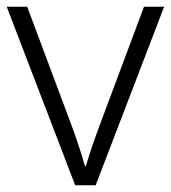

<svg xmlns="http://www.w3.org/2000/svg" viewBox="-20 -552 509 572"><path d="M204 0H265L469 -532H409L277 -179C261 -136 245 -90 236 -57H233C224 -90 209 -136 193 -179L61 -532H0Z"/></svg>

Font: Noto Sans Bengali Light
Style: Regular
Weight: 300
Designer: Jelle Bosma - Monotype Design Team
Foundry: Monotype Imaging Inc.
Version: Version 2.003